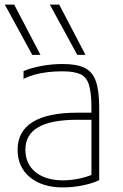

<svg xmlns="http://www.w3.org/2000/svg" viewBox="-20 -810 540 840"><path d="M121 -570 1 -790H42L157 -570ZM318 -570 198 -790H239L354 -570ZM256 10Q165 10 111 -34.5Q57 -79 57 -155Q57 -235 122.5 -276Q188 -317 318 -317H397V-286H319Q204 -286 147.5 -253.5Q91 -221 91 -155Q91 -93 135.5 -57Q180 -21 256 -21Q292 -21 330.5 -29.5Q369 -38 394 -51L380 -26V-340Q380 -403 369.5 -438Q359 -473 331.5 -485.5Q304 -498 252 -498Q220 -498 189.5 -494.5Q159 -491 132 -483.5Q105 -476 83 -465V-499Q116 -513 161.5 -521.5Q207 -530 254 -530Q316 -530 350.5 -513Q385 -496 399.5 -454.5Q414 -413 414 -340V-22Q386 -8 342 1Q298 10 256 10Z"/></svg>

Font: M PLUS Code Latin ExtraLight
Style: Regular
Weight: 250
Designer: Coji Morishita
Foundry: UNDERFOREST DESIGN
Version: Version 1.002; ttfautohint (v1.8.3)